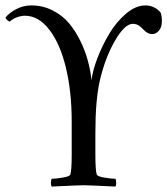

<svg xmlns="http://www.w3.org/2000/svg" viewBox="-28 -686 618 709"><path d="M-7.8 -621.1Q5.9 -638.7 32 -652.3Q58.1 -666 86.9 -666Q129.9 -666 166 -647.7Q202.1 -629.4 226.3 -600.8Q250.5 -572.3 268.8 -534.7Q287.1 -497.1 296.6 -461.2Q306.2 -425.3 310.1 -390.1Q314 -424.8 331.5 -470.9Q349.1 -517.1 375.2 -561Q401.4 -605 437.3 -635.5Q473.1 -666 508.8 -666Q542 -666 564.9 -640.1Q569.8 -627 569.8 -608.9Q569.8 -585 558.6 -572.5Q547.4 -560.1 534.2 -560.1Q524.9 -560.1 517.3 -564.2Q509.8 -568.4 501.5 -576.9Q493.2 -585.4 491.2 -586.9Q478 -598.1 462.9 -598.1Q432.6 -598.1 396.5 -535.6Q360.4 -473.1 340.8 -389.2Q324.2 -316.9 324.2 -194.8V-116.2Q324.2 -58.1 329.1 -42Q331.1 -34.7 356.7 -30.3Q382.3 -25.9 397.9 -25.9Q400.9 -22 401.1 -11.5Q401.4 -1 397.9 2.9Q295.4 -2 280.8 -2Q265.6 -2 163.1 2.9Q159.7 -1 159.9 -11.5Q160.2 -22 163.1 -25.9Q178.7 -25.9 204.3 -30.3Q230 -34.7 231.9 -42Q236.8 -58.1 236.8 -116.2V-236.8Q236.8 -346.2 215.6 -435.1Q194.3 -523.9 154.5 -575.9Q114.7 -627.9 64 -627.9Q49.8 -627.9 33.7 -621.8Q17.6 -615.7 7.8 -606Q4.4 -606.9 -1 -611.6Q-6.3 -616.2 -7.8 -621.1Z"/></svg>

Font: Crimson
Style: Roman
Weight: 400
Version: Version 0.8